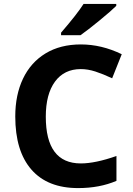

<svg xmlns="http://www.w3.org/2000/svg" viewBox="-20 -951 677 981"><path d="M292 -784Q374 -879 407 -931H574V-921Q549 -896 488 -846Q427 -796 391 -771H292ZM58 -356Q58 -466 97.5 -549Q137 -632 212.5 -678Q288 -724 393 -724Q499 -724 602 -674L553 -551Q506 -573 467.5 -585.5Q429 -598 393 -598Q308 -598 261 -534Q214 -470 214 -355Q214 -116 393 -116Q467 -116 575 -154V-27Q489 10 379 10Q223 10 140.5 -84.5Q58 -179 58 -356Z"/></svg>

Font: OpenSansMMV
Style: Bold
Weight: 700
Foundry: Ascender Corporation
Version: Version 4.001